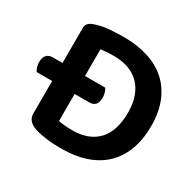

<svg xmlns="http://www.w3.org/2000/svg" viewBox="-139 -780 975 953"><g transform="rotate(30 348.0 -303.5)"><path d="M651 -307Q651 -226 627.5 -165.5Q604 -105 561 -65.5Q518 -26 457.5 -6Q397 14 323 14Q306 14 286 13.5Q266 13 244.5 10.5Q223 8 201.5 4Q180 0 161 -7Q113 -25 113 -67V-254H24Q19 -262 14.5 -274.5Q10 -287 10 -303Q10 -330 22.5 -343.5Q35 -357 56 -357H113V-557Q113 -575 123 -585Q133 -595 151 -601Q188 -614 231.5 -617.5Q275 -621 314 -621Q389 -621 451.5 -601.5Q514 -582 558 -543Q602 -504 626.5 -445Q651 -386 651 -307ZM518 -306Q518 -360 503 -399.5Q488 -439 461.5 -464.5Q435 -490 398.5 -502.5Q362 -515 319 -515Q296 -515 277.5 -513.5Q259 -512 242 -510V-357H358Q363 -349 367.5 -336Q372 -323 372 -307Q372 -254 326 -254H242V-99Q259 -95 280.5 -93.5Q302 -92 323 -92Q416 -92 467 -146Q518 -200 518 -306Z"/></g></svg>

Font: Baloo Thambi 2 SemiBold
Style: Regular
Weight: 600
Designer: Aadarsh Rajan and Ek Type
Foundry: Ek Type
Version: Version 1.640;hotconv 1.0.111;makeotfexe 2.5.65597; ttfautoh